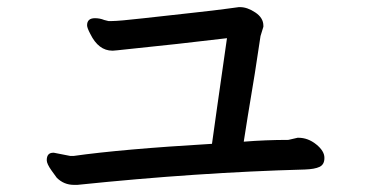

<svg xmlns="http://www.w3.org/2000/svg" viewBox="-20 -598 1040 538"><path d="M197 -80H187Q159 -80 139 -100Q138 -101 124.5 -120Q111 -139 111 -149Q111 -170 129 -170Q130 -170 131 -170L177 -161H186Q320 -180 574 -195Q579 -230 588.5 -298.5Q598 -367 616 -491Q493 -476 308 -457L296 -456H295Q256 -456 233 -503Q224 -520 224 -527Q224 -547 246 -547Q260 -547 272 -542L284 -539H293Q313 -539 383.5 -547Q454 -555 518.5 -562Q583 -569 615.5 -573.5Q648 -578 649 -578H653Q673 -578 695.5 -563Q718 -548 718 -526V-523L710 -497Q703 -450 694 -392Q670 -248 663 -201Q724 -206 788 -206L814 -212Q815 -212 816 -212Q843 -212 866 -193.5Q889 -175 889 -156V-155Q889 -137 875.5 -130.5Q862 -124 834 -123Q535 -115 197 -80Z"/></svg>

Font: LXGW ZhenKai
Style: Regular
Weight: 400
Designer: LXGW / Fontworks Inc.
Foundry: LXGW / Fontworks Inc.
Version: Version 0.800;June 8, 2025